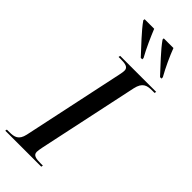

<svg xmlns="http://www.w3.org/2000/svg" viewBox="-327 -983 1022 1022"><g transform="rotate(45 184.0 -472.0)"><path d="M209 -784H220V-794C194 -840 167 -902 150 -944H78L77 -935C109 -889 168 -829 209 -784ZM354 -784H365V-794C339 -840 311 -901 295 -944H222V-935C254 -889 313 -829 354 -784ZM-27 0H244L246 -10H229C194 -10 171 -14 171 -39C171 -48 174 -63 177 -79L297 -643C309 -697 336 -704 375 -704H393L395 -714H124L122 -704H139C174 -704 196 -699 196 -675C196 -669 195 -657 191 -640L69 -66C58 -16 31 -10 -7 -10H-25Z"/></g></svg>

Font: Noto Serif Display Condensed Medium
Style: Italic
Weight: 500
Width: 3
Italic angle: -12°
Designer: Monotype Design Team
Foundry: Monotype Imaging Inc.
Version: Version 2.009